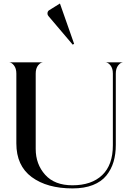

<svg xmlns="http://www.w3.org/2000/svg" viewBox="-20 -1052 746 1084"><path d="M574.2 -700.2H676.8Q661.1 -700.2 647.5 -683.1Q633.8 -666 633.8 -636.7V-234.4Q633.8 -181.6 621.1 -138.7Q608.4 -95.7 580.6 -61Q552.7 -26.4 504.4 -7.3Q456.1 11.7 389.6 11.7Q246.1 11.7 159.2 -52.2Q72.3 -116.2 72.3 -242.2V-636.7Q72.3 -666 58.6 -683.1Q44.9 -700.2 30.3 -700.2H224.6Q209 -700.2 195.3 -683.1Q181.6 -666 181.6 -636.7V-210.9Q181.6 -125 234.9 -65.4Q288.1 -5.9 388.7 -5.9Q497.1 -5.9 557.1 -63.5Q617.2 -121.1 617.2 -231.4V-636.7Q617.2 -666 603.5 -683.1Q589.8 -700.2 574.2 -700.2ZM390.6 -799.8 253.9 -960.9Q248 -966.8 248 -975.6Q248 -989.3 258.8 -995.1L318.4 -1032.2L398.4 -804.7Z"/></svg>

Font: Olivea
Style: LigaturesFont
Weight: 400
Designer: Achmad Aprilia Pratama
Version: Version 001.000